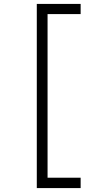

<svg xmlns="http://www.w3.org/2000/svg" viewBox="-20 -808 462 981"><path d="M168 -788H223V153H168ZM186 -788H392V-736H186ZM186 100H392V153H186Z"/></svg>

Font: 42dot Sans Light Light
Style: Regular
Weight: 300
Version: Version 1.000